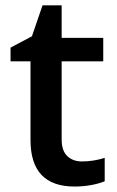

<svg xmlns="http://www.w3.org/2000/svg" viewBox="-20 -680 433 710"><path d="M283.2 -83Q325.2 -83 367.2 -96.2V-9.8Q348.1 -1.5 318.1 4.2Q288.1 9.8 255.9 9.8Q92.8 9.8 92.8 -162.1V-453.1H19V-503.9L98.1 -545.9L137.2 -660.2H208V-540H361.8V-453.1H208V-164.1Q208 -122.6 228.8 -102.8Q249.5 -83 283.2 -83Z"/></svg>

Font: Open Sans Semibold
Style: Regular
Weight: 600
Foundry: Ascender Corporation
Version: Version 1.10